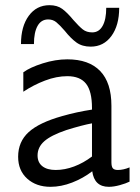

<svg xmlns="http://www.w3.org/2000/svg" viewBox="-20 -711 540 741"><path d="M336 -50Q301 -23 258.5 -6.5Q216 10 175 10Q120 10 85 -21.5Q50 -53 50 -106Q50 -164 90.5 -201Q131 -238 220 -263Q276 -279 335 -288V-294Q335 -359 312 -388Q289 -417 240 -417Q198 -417 153.5 -400Q109 -383 70 -357V-432Q96 -451 145 -466.5Q194 -482 240 -482Q323 -482 366.5 -437Q410 -392 410 -303V-85Q410 -68 415.5 -61.5Q421 -55 435 -55Q456 -55 480 -65V-10Q466 -3 442.5 3.5Q419 10 400 10Q344 10 336 -50ZM195 -55Q230 -55 266 -68.5Q302 -82 335 -107V-235Q297 -228 236 -209Q177 -189 151 -166Q125 -143 125 -111Q125 -84 143.5 -69.5Q162 -55 195 -55ZM330 -531Q297 -531 275 -547Q253 -563 230 -592Q210 -615 197 -625.5Q184 -636 166 -636Q139 -636 125 -611Q111 -586 111 -541H61Q61 -609 91 -650Q121 -691 171 -691Q201 -691 220.5 -676.5Q240 -662 263 -634Q285 -609 299.5 -597.5Q314 -586 336 -586Q362 -586 376 -611Q390 -636 390 -681H440Q440 -613 410 -572Q380 -531 330 -531Z"/></svg>

Font: Madhuban Light
Style: Regular
Weight: 300
Designer: jaikishan Patel
Foundry: MagicType
Version: Version 1.000